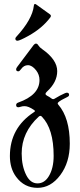

<svg xmlns="http://www.w3.org/2000/svg" viewBox="-20 -738 397 947"><path d="M28.8 0ZM55.7 -547.9Q55.7 -551.3 60.5 -556.6Q139.6 -642.6 147 -710Q147.9 -718.3 152.8 -718.3Q155.8 -718.3 160.2 -714.8L226.1 -667.5Q231 -664.1 231 -659.9Q231 -655.8 228 -651.9Q188 -598.6 120.1 -561Q76.7 -537.1 66.4 -537.1Q55.7 -537.1 55.7 -547.9ZM28.8 31.7Q28.8 -107.4 147.9 -185.1Q152.3 -187.5 152.3 -190.2Q152.3 -192.9 147.5 -195.8Q120.1 -214.4 101.6 -214.4Q90.8 -214.4 82.8 -211.7Q74.7 -209 70.3 -209Q59.6 -209 59.6 -219.7Q59.6 -228.5 69.3 -231.9Q174.8 -269 174.8 -343.3Q174.8 -369.6 158.2 -391.1Q138.2 -416.5 117.7 -416.5Q97.2 -416.5 83 -396Q76.2 -386.2 70.3 -386.2Q59.6 -386.2 59.6 -396Q59.6 -401.4 64.5 -407.7L146 -516.1Q151.4 -522.9 157.7 -522.9Q164.1 -522.9 169.4 -513.9Q174.8 -504.9 187.5 -496.1Q262.2 -443.8 262.2 -387.2Q262.2 -332.5 211.4 -286.1Q204.6 -279.8 204.6 -274.9Q204.6 -270 211.9 -266.1Q223.1 -260.7 234.4 -252Q237.8 -249 242.2 -249Q246.6 -249 250.5 -252Q276.9 -268.1 299.3 -277.8Q306.2 -280.8 309.6 -280.8Q320.8 -280.8 320.8 -270Q320.8 -263.7 311.5 -259.3Q278.8 -243.7 268.6 -234.4Q264.6 -231 264.6 -228Q264.6 -225.1 267.6 -221.7Q324.2 -156.2 324.2 -29.3Q324.2 63 277.3 125.7Q230.5 188.5 165 188.5Q99.6 188.5 59.6 134.3Q28.8 92.8 28.8 31.7ZM86.9 19Q86.9 81.5 109.9 126.5Q130.4 166.5 165 166.5Q199.7 166.5 221.2 130.4Q244.6 91.3 244.6 30.8Q244.6 -103 186.5 -162.6Q183.1 -166.5 179.2 -166.5Q175.3 -166.5 170.9 -162.6Q86.9 -85.4 86.9 19Z"/></svg>

Font: UnifrakturMaguntia
Style: Book
Weight: 400
Designer: j. 'mach' wust, Gerrit Ansmann, Georg Duffner, based on a font by Peter Wiegel, original typeface by Carl Albert Fahrenw
Version: Version 2017-03-19